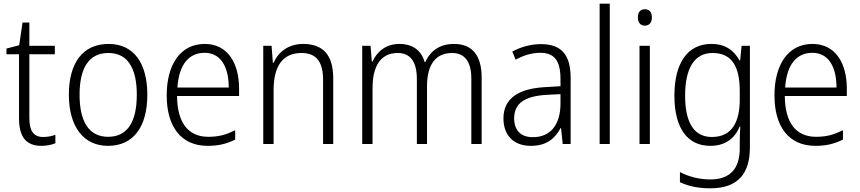

<svg xmlns="http://www.w3.org/2000/svg" viewBox="-20 -780 4658 1040"><path d="M214 -38C160 -38 139 -73 139 -141V-486H277V-532H139V-658H102L84 -535L15 -517V-486H83V-139C83 -36 124 10 204 10C234 10 260 4 280 -4V-50C263 -43 239 -38 214 -38Z M778 -267C778 -436 706 -542 568 -542C430 -542 353 -441 353 -267C353 -96 431 10 565 10C705 10 778 -96 778 -267ZM411 -267C411 -411 461 -493 567 -493C676 -493 721 -404 721 -267C721 -124 673 -39 566 -39C459 -39 411 -125 411 -267Z M1089 -542C956 -542 883 -429 883 -263C883 -97 958 10 1105 10C1164 10 1208 -1 1254 -24V-75C1203 -49 1163 -39 1108 -39C999 -39 940 -116 939 -260H1275V-300C1275 -437 1214 -542 1089 -542ZM1088 -494C1178 -494 1219 -415 1219 -306H941C949 -430 1003 -494 1088 -494Z M1622 -542C1541 -542 1487 -497 1462 -440H1458L1451 -532H1406V0H1462V-292C1462 -427 1515 -493 1614 -493C1690 -493 1730 -448 1730 -349V0H1785V-356C1785 -484 1728 -542 1622 -542Z M2439 -542C2363 -542 2312 -506 2284 -444H2280C2263 -505 2217 -542 2144 -542C2068 -542 2022 -499 1998 -447H1994L1987 -532H1942V0H1998V-304C1998 -423 2043 -493 2134 -493C2198 -493 2238 -452 2238 -352V0H2293V-313C2293 -432 2341 -493 2429 -493C2493 -493 2533 -451 2533 -355V0H2589V-359C2589 -485 2534 -542 2439 -542Z M2910 -541C2854 -541 2800 -525 2755 -501L2773 -457C2818 -481 2862 -494 2906 -494C2980 -494 3016 -455 3016 -352V-313L2932 -308C2786 -300 2707 -245 2707 -139C2707 -49 2760 10 2855 10C2942 10 2986 -30 3017 -87H3019L3028 0H3071V-358C3071 -485 3020 -541 2910 -541ZM2938 -266 3016 -270V-217C3015 -105 2963 -37 2866 -37C2803 -37 2765 -72 2765 -139C2765 -219 2821 -259 2938 -266Z M3283 0V-760H3228V0Z M3473 -730C3448 -730 3435 -713 3435 -686C3435 -658 3449 -641 3473 -641C3497 -641 3511 -658 3511 -686C3511 -713 3498 -730 3473 -730ZM3500 -532H3444V0H3500Z M3833 -542C3703 -542 3633 -437 3633 -262C3633 -84 3705 10 3827 10C3905 10 3959 -27 3986 -94H3990C3988 -64 3987 -35 3987 -8V24C3987 133 3935 192 3828 192C3765 192 3709 176 3663 152V207C3708 228 3760 240 3827 240C3978 240 4042 160 4042 18V-532H3997L3989 -452H3986C3956 -507 3909 -542 3833 -542ZM3840 -493C3946 -493 3987 -417 3987 -287V-241C3987 -126 3949 -38 3836 -38C3741 -38 3691 -113 3691 -262C3691 -407 3739 -493 3840 -493Z M4381 -542C4248 -542 4175 -429 4175 -263C4175 -97 4250 10 4397 10C4456 10 4500 -1 4546 -24V-75C4495 -49 4455 -39 4400 -39C4291 -39 4232 -116 4231 -260H4567V-300C4567 -437 4506 -542 4381 -542ZM4380 -494C4470 -494 4511 -415 4511 -306H4233C4241 -430 4295 -494 4380 -494Z"/></svg>

Font: Noto Sans Gujarati SemiCondensed Light
Style: Regular
Weight: 300
Width: 4
Designer: Jelle Bosma - Monotype Design Team, Universal Thirst
Foundry: Monotype Imaging Inc.
Version: Version 2.106